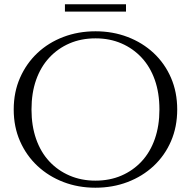

<svg xmlns="http://www.w3.org/2000/svg" viewBox="-20 -866 891 896"><path d="M425 10Q345 10 276 -16.5Q207 -43 155 -91.5Q103 -140 73.5 -207Q44 -274 44 -355Q44 -436 73.5 -503Q103 -570 154.5 -618.5Q206 -667 275.5 -693.5Q345 -720 426 -720Q506 -720 575.5 -693.5Q645 -667 697 -618.5Q749 -570 778 -503Q807 -436 807 -355Q807 -274 778 -207Q749 -140 697 -91.5Q645 -43 575.5 -16.5Q506 10 425 10ZM425 -23Q492 -23 546.5 -46.5Q601 -70 641 -113Q681 -156 702.5 -217.5Q724 -279 724 -355Q724 -432 702.5 -493Q681 -554 641 -597Q601 -640 546.5 -663.5Q492 -687 426 -687Q359 -687 304.5 -663.5Q250 -640 210 -597Q170 -554 148.5 -493Q127 -432 127 -355Q127 -279 148.5 -217.5Q170 -156 210 -113Q250 -70 305 -46.5Q360 -23 425 -23ZM283 -846H568V-812H283Z"/></svg>

Font: Roboto Serif 120pt Expanded Light
Style: Regular
Weight: 300
Width: 7
Designer: Greg Gazdowicz
Foundry: Commercial Type
Version: Version 1.008